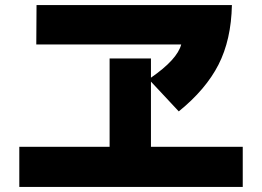

<svg xmlns="http://www.w3.org/2000/svg" viewBox="-20 -736 1040 762"><path d="M56.6 5.9V-153.3H415V-503.9H579.1V-427.7Q683.6 -500 699.2 -559.6H124L125 -715.8H900.4Q897.5 -578.1 847.2 -479.5Q796.9 -380.9 689.5 -293.9L579.1 -412.1V-153.3H943.4V5.9Z"/></svg>

Font: GenEi M Gothic v2 Heavy
Style: Regular
Weight: 800
Version: Version 2.0